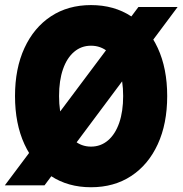

<svg xmlns="http://www.w3.org/2000/svg" viewBox="-45 -748 737 775"><path d="M322.3 7.8Q229.5 7.8 160.6 -37.6Q91.8 -83 53.7 -165.8Q15.6 -248.5 15.6 -360.4Q15.6 -471.7 53.7 -554.2Q91.8 -636.7 160.6 -682.1Q229.5 -727.5 322.3 -727.5Q415.5 -727.5 484.6 -682.1Q553.7 -636.7 591.8 -554.2Q629.9 -471.7 629.9 -360.4Q629.9 -248.5 591.8 -165.8Q553.7 -83 484.6 -37.6Q415.5 7.8 322.3 7.8ZM322.3 -156.2Q361.8 -156.2 391.1 -181.4Q420.4 -206.5 436.3 -252.4Q452.1 -298.3 452.1 -360.4Q452.1 -422.4 436.3 -468Q420.4 -513.7 391.1 -538.6Q361.8 -563.5 322.3 -563.5Q283.2 -563.5 254.2 -538.8Q225.1 -514.2 209.2 -468.5Q193.4 -422.9 193.4 -360.4Q193.4 -297.9 209.2 -252Q225.1 -206.1 254.2 -181.2Q283.2 -156.2 322.3 -156.2ZM-25.4 0 513.7 -719.7H671.9L134.8 0Z"/></svg>

Font: Reddit Sans Condensed Black
Style: Regular
Weight: 900
Designer: Stephen Hutchings
Foundry: Reddit
Version: Version 1.014